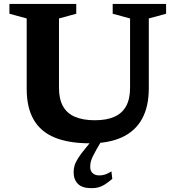

<svg xmlns="http://www.w3.org/2000/svg" viewBox="-20 -718 894 978"><path d="M642.5 -270.5V-624L554 -648V-698H826V-648L738 -624V-269Q738 -175 703.5 -112.5Q669 -50 602 -19Q535 12 437.5 12Q331 12 259.2 -17.2Q187.5 -46.5 151.8 -108Q116 -169.5 116 -265V-624L28 -648V-698H368.5V-648L280.5 -624V-270Q280.5 -213.5 300.8 -177Q321 -140.5 361.8 -123Q402.5 -105.5 463.5 -105.5Q523 -105.5 562.8 -123.2Q602.5 -141 622.5 -177.5Q642.5 -214 642.5 -270.5ZM473 40.5Q460 63.5 452.5 79.2Q445 95 442.2 107.2Q439.5 119.5 439.5 132Q439.5 153 452 164.2Q464.5 175.5 485.5 175.5Q500.5 175.5 513.8 171.5Q527 167.5 547.5 155L552 193Q531.5 210.5 514.8 221.2Q498 232 481.8 236.2Q465.5 240.5 446 240.5Q398.5 240.5 376.8 218.5Q355 196.5 355 159Q355 142 359.8 125.5Q364.5 109 378.2 87.2Q392 65.5 418.5 33.5L471.5 -31H515Z"/></svg>

Font: Newsreader 9pt SemiBold
Style: Regular
Weight: 600
Designer: Hugues Gentile
Foundry: Production Type
Version: Version 1.003